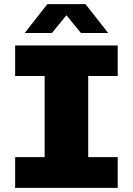

<svg xmlns="http://www.w3.org/2000/svg" viewBox="-20 -905 640 925"><path d="M53 0V-148H195V-539H53V-686H547V-539H405V-148H547V0ZM99 -746 208 -885H392L501 -746H370L284 -851H316L230 -746Z"/></svg>

Font: Chivo Mono Black
Style: Regular
Weight: 900
Designer: Hector Gatti
Foundry: Omnibus-Type
Version: Version 1.008